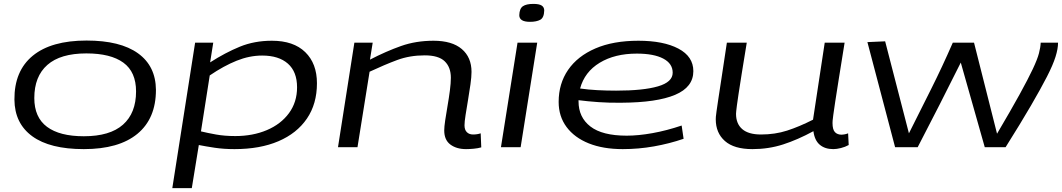

<svg xmlns="http://www.w3.org/2000/svg" viewBox="-20 -755 5448 985"><path d="M410 10Q236 10 145.5 -56Q55 -122 54 -244Q53 -391 148 -469Q243 -547 424 -547Q597 -547 688 -481.5Q779 -416 780 -294Q780 -147 685 -68.5Q590 10 410 10ZM410 -56Q544 -56 611 -115.5Q678 -175 678 -286Q678 -386 613 -433.5Q548 -481 423 -481Q290 -481 223 -422Q156 -363 156 -252Q156 -153 221 -104.5Q286 -56 410 -56Z M864 210 981 -536H1074L1058 -435Q1136 -485 1210.5 -515.5Q1285 -546 1375 -546Q1486 -546 1546 -487.5Q1606 -429 1606 -328Q1606 -222 1554.5 -146.5Q1503 -71 1408.5 -30.5Q1314 10 1183 10Q1128 10 1081.5 3Q1035 -4 1000 -11L964 210ZM1187 -57Q1277 -57 1349 -87.5Q1421 -118 1462.5 -174.5Q1504 -231 1504 -307Q1504 -387 1457 -428.5Q1410 -470 1325 -470Q1260 -470 1194 -443.5Q1128 -417 1056 -368L1011 -81Q1044 -73 1088 -65Q1132 -57 1187 -57Z M1798 -536H1892L1878 -449Q1961 -492 2037.5 -519Q2114 -546 2204 -546Q2299 -546 2349 -503.5Q2399 -461 2399 -386Q2399 -361 2393.5 -322Q2388 -283 2381 -241.5Q2374 -200 2368.5 -165Q2363 -130 2363 -112Q2363 -89 2375 -77Q2387 -65 2407 -65Q2428 -65 2446 -71L2449 1Q2432 6 2410 8Q2388 10 2371 10Q2322 10 2290.5 -13.5Q2259 -37 2259 -86Q2259 -104 2264 -138Q2269 -172 2276 -212Q2283 -252 2288 -290.5Q2293 -329 2293 -356Q2293 -410 2261.5 -440.5Q2230 -471 2159 -471Q2082 -471 2017.5 -447Q1953 -423 1876 -387L1814 0H1714Z M2716 -735Q2746 -735 2759 -726.5Q2772 -718 2772 -701Q2771 -664 2751.5 -653.5Q2732 -643 2699 -643Q2644 -643 2644 -677Q2645 -711 2662.5 -723Q2680 -735 2716 -735ZM2550 0 2635 -536H2736L2651 0Z M3487 -43Q3414 -18 3335 -4Q3256 10 3175 10Q3074 10 3000.5 -19.5Q2927 -49 2886.5 -103.5Q2846 -158 2846 -232Q2846 -326 2894.5 -396.5Q2943 -467 3034.5 -506.5Q3126 -546 3255 -546Q3384 -546 3460.5 -505.5Q3537 -465 3537 -390Q3537 -308 3443.5 -268.5Q3350 -229 3169 -228Q3108 -227 3051 -231Q2994 -235 2948 -241Q2948 -238 2948 -235Q2948 -153 3009 -106Q3070 -59 3195 -59Q3255 -59 3327.5 -72Q3400 -85 3477 -111ZM3247 -480Q3134 -480 3056.5 -433Q2979 -386 2956 -301Q2997 -295 3044.5 -292.5Q3092 -290 3141 -290Q3280 -290 3355.5 -312Q3431 -334 3431 -382Q3431 -429 3382.5 -454.5Q3334 -480 3247 -480Z M3840 10Q3746 10 3699 -31.5Q3652 -73 3652 -143Q3652 -148 3652.5 -156Q3653 -164 3656 -184.5Q3659 -205 3665 -246Q3671 -287 3682 -357.5Q3693 -428 3709 -536H3811Q3795 -440 3785 -376Q3775 -312 3769 -273.5Q3763 -235 3760.5 -214.5Q3758 -194 3757 -185Q3756 -176 3756 -171Q3756 -120 3788 -92.5Q3820 -65 3884 -65Q3956 -65 4018 -85Q4080 -105 4151 -141L4211 -536H4313Q4295 -423 4283 -349Q4271 -275 4264.5 -231Q4258 -187 4255 -165.5Q4252 -144 4251.5 -136Q4251 -128 4251 -124Q4251 -90 4263.5 -77Q4276 -64 4298 -64Q4302 -64 4311.5 -65.5Q4321 -67 4331 -71L4334 -11Q4316 -1 4294 4.5Q4272 10 4255 10Q4212 10 4185.5 -12.5Q4159 -35 4153 -82Q4072 -38 3997.5 -14Q3923 10 3840 10Z M5139 0H5032L4909 -434Q4859 -333 4801 -219.5Q4743 -106 4688 0H4572L4430 -539L4521 -543L4643 -71Q4701 -187 4757 -298.5Q4813 -410 4868 -536H4977L5095 -69Q5167 -191 5211 -271Q5255 -351 5278.5 -401Q5302 -451 5310 -481.5Q5318 -512 5319 -536H5408Q5408 -505 5395 -463.5Q5382 -422 5351 -361.5Q5320 -301 5268.5 -212.5Q5217 -124 5139 0Z"/></svg>

Font: Georama ExtraExtended
Style: Italic
Weight: 400
Width: 8
Italic angle: -9°
Designer: Jean-Baptiste Levee
Foundry: Production Type
Version: Version 1.000